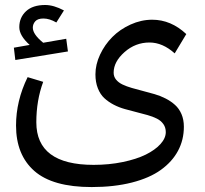

<svg xmlns="http://www.w3.org/2000/svg" viewBox="-20 -653 829 777"><path d="M248 -496.1 254.9 -444.8 42 -410.2 36.1 -460 100.1 -471.2Q58.1 -508.8 58.1 -543Q58.1 -582 85.2 -607.4Q112.3 -632.8 163.1 -632.8Q197.3 -632.8 238.8 -610.8L208 -562Q180.2 -578.1 155.8 -578.1Q132.8 -578.1 122.8 -566.9Q112.8 -555.7 112.8 -541Q112.8 -514.2 154.8 -480ZM439.9 -358.9Q439.9 -342.8 449.7 -330.8Q459.5 -318.8 475.8 -311Q492.2 -303.2 513.4 -297.1Q534.7 -291 558.3 -284.9Q582 -278.8 605.7 -272Q629.4 -265.1 650.6 -254.2Q671.9 -243.2 688.2 -228.5Q704.6 -213.9 714.4 -191.4Q724.1 -168.9 724.1 -140.1Q724.1 -86.9 700.4 -42.7Q676.8 1.5 631.1 34.4Q585.4 67.4 513.7 85.7Q441.9 104 351.1 104Q192.9 104 118.9 38.8Q44.9 -26.4 44.9 -145Q44.9 -245.1 91.8 -340.8L154.8 -321.8Q127 -246.6 127 -158.2Q127 14.2 358.9 14.2Q421.4 14.2 476.8 2.7Q532.2 -8.8 569.8 -27.3Q607.4 -45.9 629.2 -69.8Q650.9 -93.8 650.9 -118.2Q650.9 -137.2 641.1 -150.9Q631.3 -164.6 615 -172.9Q598.6 -181.2 577.1 -187.3Q555.7 -193.4 532.2 -199.2Q508.8 -205.1 485.1 -211.7Q461.4 -218.3 439.9 -229.5Q418.5 -240.7 402.1 -255.9Q385.7 -271 376 -295.7Q366.2 -320.3 366.2 -352.1Q366.2 -392.1 385 -432.1Q403.8 -472.2 434.6 -503.2Q465.3 -534.2 508.3 -553.7Q551.3 -573.2 596.2 -573.2Q671.9 -573.2 733.9 -515.1L687 -437Q638.2 -481 585 -481Q527.8 -481 483.9 -442.1Q439.9 -403.3 439.9 -358.9Z"/></svg>

Font: FiraGO
Style: Regular
Weight: 400
Designer: bBox Type
Foundry: bBox Type GmbH
Version: Version 1.001;PS 001.001;hotconv 1.0.88;makeotf.lib2.5.64775